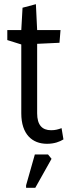

<svg xmlns="http://www.w3.org/2000/svg" viewBox="-20 -679 393 920"><path d="M205 10C241 10 266 0 284 -11L275 -65C259 -59 245 -55 225 -55C182 -55 158 -80 158 -136V-469L265 -474L270 -535H158L152 -659L88 -642L82 -535H15V-487L82 -466V-136C82 -35 135 10 205 10ZM105 209V221H149L227 82L210 61H147Z"/></svg>

Font: Frost Regular
Style: Regular
Weight: 400
Designer: Lee Frost
Foundry: Lee Frost for Ice Communication Norge AS
Version: Version 2.011;hotconv 1.0.107;makeotfexe 2.5.65593